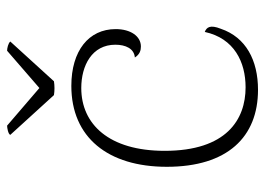

<svg xmlns="http://www.w3.org/2000/svg" viewBox="-123 -612 747 541"><g transform="rotate(-90 250.5 -341.5)"><path d="M167 -695C161 -695 143 -692 141 -686L253 -563C265 -561 280 -561 292 -563L404 -686C399 -692 385 -695 378 -695L273 -604ZM268 12C351 12 416 -22 440 -93C452 -123 444 -133 431 -138C413 -55 346 -23 275 -23C184 -23 96 -77 96 -251C96 -408 171 -486 273 -486C336 -486 395 -456 395 -390C395 -361 384 -337 359 -335C368 -321 379 -318 390 -318C419 -318 439 -347 439 -389C439 -465 378 -514 279 -514C134 -514 51 -411 51 -245C51 -74 135 12 268 12Z"/></g></svg>

Font: Arima Koshi ExtraLight
Style: Regular
Weight: 275
Designer: Joana Correia and Natanael Gama
Foundry: NDISCOVER
Version: Version 1.019;PS 001.019;hotconv 1.0.88;makeotf.lib2.5.64775